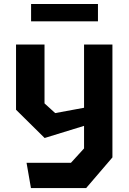

<svg xmlns="http://www.w3.org/2000/svg" viewBox="-20 -762 660 982"><path d="M115.8 70.6H342.9L409.9 -2.8V-153.7V-176.6V-534.2H555V43.1L420.5 200H138.3ZM62 -200.7V-534.2H207.7V-233.2L262.3 -183.6L490.9 -225.8V-143.2L208.3 -56.2ZM139 -741.6H481V-652.8H139Z"/></svg>

Font: Monaspace Krypton Var
Style: Regular
Weight: 400
Designer: Riley Cran and the Lettermatic Team
Version: Version 1.101 (Monaspace Krypton Var)